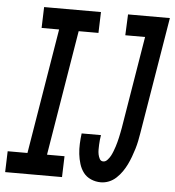

<svg xmlns="http://www.w3.org/2000/svg" viewBox="-84 -784 766 841"><g transform="rotate(5 299.0 -363.5)"><path d="M-31 0 -28 -92H59L150 -643H73L76 -735H326L323 -643H236L145 -92H222L219 0ZM390 8Q367 8 346.5 -1Q326 -10 313.5 -26.5Q301 -43 294.5 -64Q288 -85 285.5 -107Q283 -129 284 -152Q285 -175 288 -198H373Q371 -187 370 -176.5Q369 -166 368.5 -155.5Q368 -145 368 -134Q368 -123 370 -113Q372 -103 377 -93.5Q382 -84 393 -84Q403 -84 411.5 -93.5Q420 -103 425 -112.5Q430 -122 434 -132.5Q438 -143 441.5 -153.5Q445 -164 447.5 -174Q450 -184 452.5 -194.5Q455 -205 457 -216Q459 -227 461 -237L528 -643H441L445 -735H629L544 -222Q541 -204 537.5 -186.5Q534 -169 528.5 -151Q523 -133 516.5 -115.5Q510 -98 502 -81.5Q494 -65 483 -49Q472 -33 457.5 -19.5Q443 -6 425.5 1Q408 8 390 8Z"/></g></svg>

Font: Iosevka Curly SmBdExObl
Style: Regular
Weight: 600
Width: 7
Italic angle: -9°
Monospace: yes
Designer: Belleve Invis
Foundry: Belleve Invis
Version: Version 11.1.0; ttfautohint (v1.8.3)